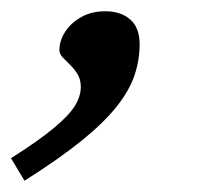

<svg xmlns="http://www.w3.org/2000/svg" viewBox="-96 -145 376 341"><path d="M-76.5 136Q-27.5 105 -0.5 82.5Q26.5 60 37 43Q47.5 26 47.5 9.5Q47.5 -3.5 42 -12.8Q36.5 -22 28.8 -29.5Q21 -37 15.2 -43.2Q9.5 -49.5 9.5 -56Q9.5 -72.5 19.5 -88.2Q29.5 -104 48 -114.5Q66.5 -125 91 -125Q118.5 -125 135.2 -110.5Q152 -96 152 -66Q152 -39 143.2 -12.2Q134.5 14.5 112.2 43Q90 71.5 50 104Q10 136.5 -52.5 176Z"/></svg>

Font: Newsreader 8pt
Style: Italic
Weight: 400
Italic angle: -17°
Version: Version 1.003